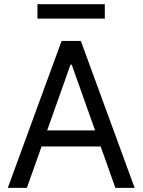

<svg xmlns="http://www.w3.org/2000/svg" viewBox="-20 -904 686 924"><path d="M17.6 0 276.4 -707H369.1L627.9 0H535.2L464.4 -199.2H180.2L109.4 0ZM437.5 -276.4 325.2 -592.8H319.3L207 -276.4ZM484.4 -814.5H160.2V-883.8H484.4Z"/></svg>

Font: Pretendard Std
Style: Regular
Weight: 400
Designer: Base glyphs from Inter by Rasmus Andersson; Hangeul glyphs from Noto Sans CJK(Source Han Sans) by Jang Soo-young and Kan
Foundry: Kil Hyung-jin
Version: Version 1.309